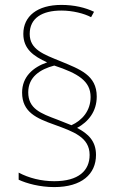

<svg xmlns="http://www.w3.org/2000/svg" viewBox="-20 -779 489 782"><path d="M70 -402C70 -322 129 -297 202 -271C279 -243 345 -220 345 -148C345 -84 300 -41 201 -41C148 -41 97 -54 56 -76V-47C88 -32 142 -17 201 -17C313 -17 371 -70 371 -148C371 -204 340 -234 294 -258C340 -283 374 -325 374 -386C374 -473 305 -497 228 -529C157 -558 101 -577 101 -641C101 -705 151 -736 230 -736C276 -736 323 -724 351 -709L363 -731C328 -748 282 -759 230 -759C132 -759 75 -713 75 -641C75 -579 117 -550 172 -525C114 -505 70 -466 70 -402ZM95 -403C95 -466 144 -497 201 -512C298 -480 349 -449 349 -384C349 -328 315 -289 271 -269L213 -292C146 -317 95 -336 95 -403Z"/></svg>

Font: Noto Sans Lao SemiCondensed Thin
Style: Regular
Weight: 100
Width: 4
Designer: Monotype Design Team
Foundry: Monotype Imaging Inc.
Version: Version 2.003